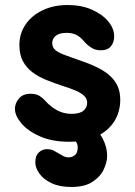

<svg xmlns="http://www.w3.org/2000/svg" viewBox="-20 -552 544 772"><path d="M258 18Q190.8 18 142 -3.1Q93.2 -24.2 66.9 -55.1Q40.5 -86 40 -113.8Q39.8 -136.2 55.9 -155.6Q72 -175 103 -175Q125.5 -175 139.8 -165.8Q154 -156.5 160.2 -148.5Q185 -121.2 211 -107.8Q237 -94.2 268 -94.2Q300.8 -94.2 315.6 -107Q330.5 -119.8 330.5 -138.5Q330.5 -154.5 318.9 -166.1Q307.2 -177.8 285 -187.4Q262.8 -197 230.8 -207Q197.5 -218 166.4 -230.5Q135.2 -243 110.8 -261.2Q86.2 -279.5 72.1 -306Q58 -332.5 58 -371.2Q58 -417 82.6 -453.2Q107.2 -489.5 151.1 -510.6Q195 -531.8 252.2 -531.8Q307.5 -531.8 349.4 -513.2Q391.2 -494.8 415 -466.2Q438.8 -437.8 439 -405.8Q439.2 -382.2 426.1 -366Q413 -349.8 385.5 -349.8Q363.2 -349.8 347.8 -359.9Q332.2 -370 322.8 -380Q315.8 -388.8 306.5 -397.9Q297.2 -407 283.4 -413.4Q269.5 -419.8 247.5 -419.8Q217.8 -419.8 203.9 -407.9Q190 -396 190 -379Q190 -361 203.4 -350.1Q216.8 -339.2 244.1 -329.5Q271.5 -319.8 313.8 -304.5Q348.8 -292.5 376.4 -278.2Q404 -264 423.5 -246Q443 -228 453.2 -204.9Q463.5 -181.8 463.5 -150.8Q463.5 -102.5 439.4 -64Q415.2 -25.5 369.2 -3.8Q323.2 18 258 18ZM266.8 199.8Q219.2 199.8 187 184.4Q154.8 169 138.4 145.9Q122 122.8 122 100Q122 74.2 136 61Q150 47.8 168 47.8Q185.5 47.8 196.6 53.9Q207.8 60 217.5 65.8Q226.2 71.2 235.5 76Q244.8 80.8 255.2 80.8Q270.2 80.8 281.4 71.4Q292.5 62 292.5 40.8Q292.5 25 282.2 13.8Q272 2.5 254.5 2.5Q236.8 2.5 225.8 -8.9Q214.8 -20.2 214.8 -35.5Q214.8 -52.5 227 -63.8Q239.2 -75 259 -75Q309 -75 342.9 -51.1Q376.8 -27.2 393.8 7Q410.8 41.2 410.8 74Q410.8 100 397 129.4Q383.2 158.8 351.8 179.2Q320.2 199.8 266.8 199.8Z"/></svg>

Font: National Park
Style: Regular
Weight: 400
Designer: Andrea Herstowski, Ben Hoepner
Version: Version 1.009